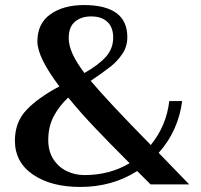

<svg xmlns="http://www.w3.org/2000/svg" viewBox="-20 -730 797 760"><path d="M576 0 523 -53Q424 10 298 10Q182 10 110.5 -39Q39 -88 39 -173Q39 -247 85.5 -295.5Q132 -344 215 -388Q128 -503 128 -566Q128 -637 179.5 -673.5Q231 -710 313 -710Q397 -710 440.5 -678.5Q484 -647 484 -583Q484 -546 464.5 -517Q445 -488 418.5 -467Q392 -446 339 -410Q406 -330 577 -156Q639 -233 650 -330H701Q694 -273 670.5 -220.5Q647 -168 608 -125L729 0ZM314 -441Q369 -472 398.5 -504.5Q428 -537 428 -581Q428 -622 405 -643.5Q382 -665 341 -665Q301 -665 276.5 -644Q252 -623 252 -580Q252 -550 267 -517Q282 -484 314 -441ZM493 -84Q413 -164 355 -225Q297 -286 250 -344Q213 -309 192 -268.5Q171 -228 171 -176Q171 -131 191.5 -99.5Q212 -68 244.5 -52.5Q277 -37 314 -37Q414 -37 493 -84Z"/></svg>

Font: Trirong SemiBold
Style: Regular
Weight: 600
Designer: Katatrad Team
Foundry: CadsonDemak
Version: Version 1.000